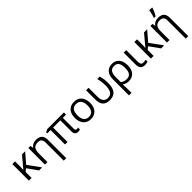

<svg xmlns="http://www.w3.org/2000/svg" viewBox="344 -2473 4381 4381"><g transform="rotate(-45 2534.5 -283.0)"><path d="M397.9 -534.2H499L296.9 -298.8L513.2 0H415L238.8 -246.1L172.9 -190.9V0H85.9V-534.2H172.9V-396Q172.9 -314.9 167 -259.8Z M970.2 240.2V-346.2Q970.2 -411.6 940.4 -443.8Q910.6 -476.1 847.2 -476.1Q763.2 -476.1 724.1 -430.7Q685.1 -385.3 685.1 -280.8V0H604V-535.2H669.9L683.1 -461.9H687Q711.9 -501.5 756.8 -523.2Q801.8 -544.9 856.9 -544.9Q953.6 -544.9 1002.4 -498.3Q1051.3 -451.7 1051.3 -349.1V240.2Z M1692.9 -57.1Q1711.4 -57.1 1734.9 -65.9V-2Q1713.9 9.8 1672.9 9.8Q1565.9 9.8 1565.9 -113.8V-465.8H1333V0H1252V-465.8H1144V-502L1213.9 -535.2H1751V-465.8H1647V-120.1Q1647 -84 1659.4 -70.6Q1671.9 -57.1 1692.9 -57.1Z M2329.6 -268.1Q2329.6 -137.2 2263.7 -63.7Q2197.8 9.8 2081.5 9.8Q2009.8 9.8 1954.1 -23.9Q1898.4 -57.6 1868.2 -120.6Q1837.9 -183.6 1837.9 -268.1Q1837.9 -398.9 1903.3 -471.9Q1968.8 -544.9 2085 -544.9Q2197.3 -544.9 2263.4 -470.2Q2329.6 -395.5 2329.6 -268.1ZM1921.9 -268.1Q1921.9 -165.5 1962.9 -111.8Q2003.9 -58.1 2083.5 -58.1Q2163.1 -58.1 2204.3 -111.6Q2245.6 -165 2245.6 -268.1Q2245.6 -370.1 2204.3 -423.1Q2163.1 -476.1 2082.5 -476.1Q2002.9 -476.1 1962.4 -423.8Q1921.9 -371.6 1921.9 -268.1Z M2691.9 9.8Q2579.1 9.8 2522.5 -51.3Q2465.8 -112.3 2465.8 -242.2V-535.2H2546.9V-246.1Q2546.9 -152.3 2585.4 -104.7Q2624 -57.1 2698.7 -57.1Q2780.3 -57.1 2819.6 -115.2Q2858.9 -173.3 2858.9 -295.9Q2858.9 -359.4 2852.1 -414.1Q2845.2 -468.8 2828.6 -535.2H2909.7Q2927.2 -464.8 2934.1 -412.6Q2940.9 -360.4 2940.9 -292Q2940.9 -136.7 2877.9 -63.5Q2814.9 9.8 2691.9 9.8Z M3542.5 -268.1Q3542.5 -135.7 3480 -63Q3417.5 9.8 3303.7 9.8Q3216.3 9.8 3157.7 -36.1H3153.8Q3157.7 -6.3 3157.7 97.2V240.2H3075.7V-274.9Q3075.7 -404.8 3137 -474.9Q3198.2 -544.9 3312.5 -544.9Q3419.4 -544.9 3481 -470.9Q3542.5 -397 3542.5 -268.1ZM3308.6 -476.1Q3231.4 -476.1 3194.6 -425.5Q3157.7 -375 3157.7 -272.9V-107.9Q3217.3 -58.1 3306.6 -58.1Q3384.3 -58.1 3421.4 -108.9Q3458.5 -159.7 3458.5 -268.1Q3458.5 -372.6 3423.3 -424.3Q3388.2 -476.1 3308.6 -476.1Z M3761.7 -535.2V-157.2Q3761.7 -106.4 3779.5 -81.8Q3797.4 -57.1 3839.8 -57.1Q3857.9 -57.1 3882.6 -60.3Q3907.2 -63.5 3920.4 -66.9V-4.9Q3905.3 1.5 3879.6 5.6Q3854 9.8 3829.6 9.8Q3751.5 9.8 3716.1 -31.2Q3680.7 -72.3 3680.7 -154.8V-535.2Z M4335.4 -534.2H4436.5L4234.4 -298.8L4450.7 0H4352.5L4176.3 -246.1L4110.4 -190.9V0H4023.4V-534.2H4110.4V-396Q4110.4 -314.9 4104.5 -259.8Z M4907.7 240.2V-346.2Q4907.7 -411.6 4877.9 -443.8Q4848.1 -476.1 4784.7 -476.1Q4700.7 -476.1 4661.6 -430.7Q4622.6 -385.3 4622.6 -280.8V0H4541.5V-535.2H4607.4L4620.6 -461.9H4624.5Q4649.4 -501.5 4694.3 -523.2Q4739.3 -544.9 4794.4 -544.9Q4891.1 -544.9 4939.9 -498.3Q4988.8 -451.7 4988.8 -349.1V240.2ZM4732.4 -620.1Q4745.6 -655.3 4758.5 -710.7Q4771.5 -766.1 4777.3 -806.2H4867.2V-794.9Q4858.4 -758.8 4831.8 -700.9Q4805.2 -643.1 4781.2 -606H4732.4Z"/></g></svg>

Font: HunimalSansv1.5
Style: Regular
Weight: 400
Foundry: Ascender Corporation
Version: Version 1.10